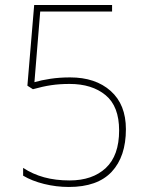

<svg xmlns="http://www.w3.org/2000/svg" viewBox="-20 -827 591 764"><path d="M254 -83Q204 -83 155.5 -95Q107 -107 72 -128V-159Q110 -134 155.5 -121.5Q201 -109 257 -109Q348 -109 401 -158.5Q454 -208 454 -308Q454 -404 400 -448.5Q346 -493 257 -493Q217 -493 183.5 -488Q150 -483 111 -472L89 -486L116 -807H426V-781H140L117 -500Q144 -508 180.5 -513.5Q217 -519 259 -519Q360 -519 420.5 -465Q481 -411 481 -313Q481 -204 424.5 -143.5Q368 -83 254 -83Z"/></svg>

Font: Noto Sans Oriya UI Thin
Style: Regular
Weight: 100
Designer: Amélie Bonet and Sol Matas
Foundry: Google LLC
Version: Version 2.000